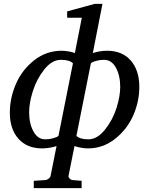

<svg xmlns="http://www.w3.org/2000/svg" viewBox="-20 -757 772 995"><path d="M702 -307Q702 -231 670.5 -159Q639 -87 576.5 -37.5Q514 12 436 12Q420 12 402.5 9Q385 6 376 3L366 0L335 155Q334 161 340.5 168Q347 175 354 176L403 180V218H155V180L217 176Q224 175 232.5 168.5Q241 162 242 155L273 0Q235 12 198 12Q120 12 75.5 -38Q31 -88 31 -173Q31 -249 62.5 -322Q94 -395 157 -444.5Q220 -494 299 -494Q315 -494 332.5 -491Q350 -488 359 -485L368 -482L404 -665H328V-698L471 -737H511L461 -482Q498 -494 535 -494Q614 -494 658 -443Q702 -392 702 -307ZM603 -306Q603 -366 580.5 -406.5Q558 -447 519 -447Q499 -447 482 -442.5Q465 -438 458 -434L451 -429L376 -53Q394 -35 438 -35Q484 -35 524 -85Q564 -135 583.5 -196.5Q603 -258 603 -306ZM358 -429Q340 -447 296 -447Q249 -447 209.5 -397Q170 -347 150.5 -285.5Q131 -224 131 -176Q131 -116 153.5 -75.5Q176 -35 214 -35Q234 -35 251 -39.5Q268 -44 276 -48L283 -53Z"/></svg>

Font: Veleka
Style: Italic
Weight: 400
Italic angle: -12°
Designer: Stefan Peev, Context Ltd, 2016; SIL International, 1997-2014.
Foundry: Stefan Peev, Context Ltd, 2016
Version: Version 1.000